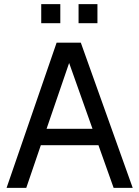

<svg xmlns="http://www.w3.org/2000/svg" viewBox="-20 -916 679 936"><path d="M12 0H108L179 -208H460L534 0H627L374 -708H256ZM317 -609 431 -288H207ZM181 -896V-803H274V-896ZM363 -896V-803H455V-896Z"/></svg>

Font: Telex Regular
Style: Regular
Weight: 400
Designer: Andres Torresi
Foundry: Andres Torresi
Version: Version 1.001